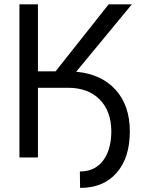

<svg xmlns="http://www.w3.org/2000/svg" viewBox="-20 -748 687 912"><path d="M72.3 0V-727.5H160.2V-409.2H244.1L496.1 -727.5H606.4L341.8 -407.2Q460.9 -396.5 528.8 -321.8Q596.7 -247.1 596.7 -124Q596.7 1.5 533.7 73.2Q470.7 145 360.4 144.5L359.4 66.4Q429.2 66.9 468.8 15.9Q508.3 -35.2 508.8 -124Q508.3 -220.2 453.4 -275.6Q398.4 -331.1 302.7 -331.1H160.2V0Z"/></svg>

Font: Inter Display
Style: Regular
Weight: 400
Designer: Rasmus Andersson
Foundry: rsms
Version: Version 4.000;git-37864ae